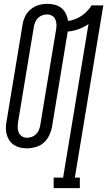

<svg xmlns="http://www.w3.org/2000/svg" viewBox="-20 -763 557 998"><path d="M259 215V160H308L440 -638Q416 -621 387.5 -611Q359 -601 332 -599L250 -102Q246 -80 235.5 -58.5Q225 -37 207 -21Q189 -5 165.5 1.5Q142 8 120 8Q101 8 84 4Q67 0 52.5 -9.5Q38 -19 28.5 -33.5Q19 -48 14.5 -65Q10 -82 10.5 -100.5Q11 -119 15 -138L97 -633Q100 -655 110 -676.5Q120 -698 139 -714Q158 -730 180.5 -736.5Q203 -743 226 -743Q246 -743 265.5 -738Q285 -733 299.5 -721Q314 -709 322.5 -691.5Q331 -674 334 -654Q351 -656 369.5 -663Q388 -670 403.5 -680.5Q419 -691 432.5 -705Q446 -719 456 -735H517L369 160H395V215ZM120 -47Q133 -47 145.5 -51.5Q158 -56 167.5 -65.5Q177 -75 182 -87Q187 -99 189 -111L271 -606Q274 -621 273.5 -635Q273 -649 268 -661.5Q263 -674 251 -681Q239 -688 225 -688Q213 -688 200 -683.5Q187 -679 177.5 -669.5Q168 -660 163 -648Q158 -636 156 -624L74 -129Q72 -114 72 -100Q72 -86 77.5 -73.5Q83 -61 94.5 -54Q106 -47 120 -47Z"/></svg>

Font: Iosevka Curly Slab Light
Style: Italic
Weight: 300
Italic angle: -9°
Monospace: yes
Designer: Belleve Invis
Foundry: Belleve Invis
Version: Version 22.1.2; ttfautohint (v1.8.4)